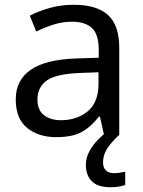

<svg xmlns="http://www.w3.org/2000/svg" viewBox="-20 -565 601 805"><path d="M288 -545Q386 -545 433 -502Q480 -459 480 -365V0H416L399 -76H395Q360 -32 321.5 -11Q283 10 215 10Q142 10 94 -28.5Q46 -67 46 -149Q46 -229 109 -272.5Q172 -316 303 -320L394 -323V-355Q394 -422 365 -448Q336 -474 283 -474Q241 -474 203 -461.5Q165 -449 132 -433L105 -499Q140 -518 188 -531.5Q236 -545 288 -545ZM314 -259Q214 -255 175.5 -227Q137 -199 137 -148Q137 -103 164.5 -82Q192 -61 235 -61Q303 -61 348 -98.5Q393 -136 393 -214V-262ZM412 116Q412 138 424 149.5Q436 161 457 161Q474 161 485.5 158.5Q497 156 505 155V211Q491 215 477 217.5Q463 220 443 220Q390 220 365 195Q340 170 340 126Q340 97 354.5 70Q369 43 390.5 21Q412 -1 432 -15L480 0Q446 32 429 58.5Q412 85 412 116Z"/></svg>

Font: Noto Sans Gunjala Gondi
Style: Regular
Weight: 400
Designer: Ek Type
Foundry: Ek Type
Version: Version 1.004